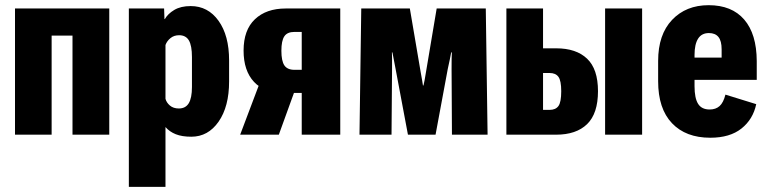

<svg xmlns="http://www.w3.org/2000/svg" viewBox="-20 -517 2944 737"><path d="M37.6 -484.4V0H178.2V-380.4H258.3V0H399.4V-484.4Z M474.6 200.2H615.2V-29.3Q630.9 -11.2 654.8 -1.7Q678.7 7.8 714.4 7.8Q778.8 7.8 819.1 -50Q859.4 -107.9 859.4 -204.6V-285.2Q859.4 -380.9 818.8 -437.3Q778.3 -493.7 711.9 -493.7Q673.8 -493.7 648.9 -478.8Q624 -463.9 612.8 -443.8H611.3L609.9 -484.4H474.6ZM615.2 -137.7V-344.2Q620.6 -359.4 634.3 -370.6Q647.9 -381.8 667.5 -381.8Q693.4 -381.8 705.1 -361.8Q716.8 -341.8 716.8 -297.9V-183.1Q716.8 -141.1 704.6 -120.8Q692.4 -100.6 666.5 -100.6Q645.5 -100.6 632.3 -111.8Q619.1 -123 615.2 -137.7Z M1050.3 0 1119.6 -191.4 976.6 -197.8 901.9 0ZM1138.2 0H1286.1V-484.4H1076.7Q1002 -484.4 958.5 -443.1Q915 -401.9 915 -322.8Q915 -245.6 955.1 -202.6Q995.1 -159.7 1073.7 -158.2L1091.3 -160.2H1138.2ZM1110.4 -249Q1083 -249 1071.5 -266.1Q1060.1 -283.2 1060.1 -322.3Q1060.1 -360.4 1071.3 -377.4Q1082.5 -394.5 1110.4 -394.5H1138.2V-249Z M1359.9 0H1482.9L1484.9 -252.4Q1485.4 -274.9 1484.9 -289.3Q1484.4 -303.7 1484.4 -315.9H1486.3Q1488.8 -303.2 1491.5 -288.8Q1494.1 -274.4 1498.5 -252.4L1545.9 0H1651.9L1698.7 -252Q1703.6 -275.4 1706.8 -289.6Q1710 -303.7 1711.9 -315.9H1714.4Q1713.9 -303.2 1713.6 -289.3Q1713.4 -275.4 1713.4 -251.5L1714.8 0H1851.6L1844.7 -484.4H1656.2L1615.2 -240.7Q1611.8 -219.2 1609.9 -209.5Q1607.9 -199.7 1605.5 -189H1603.5Q1601.6 -199.7 1600.3 -209.2Q1599.1 -218.8 1594.7 -240.7L1553.2 -484.4H1366.7Z M2064.5 -484.4H1923.8V0H2114.3Q2191.9 0 2233.6 -40.5Q2275.4 -81.1 2275.4 -167Q2275.4 -252 2233.6 -291.7Q2191.9 -331.5 2115.2 -331.5H2064.5ZM2089.4 -236.8Q2112.8 -236.8 2123.5 -222.2Q2134.3 -207.5 2134.3 -167Q2134.3 -124.5 2123.5 -109.9Q2112.8 -95.2 2089.4 -95.2H2064.5V-236.8ZM2302.7 0H2444.8V-484.4H2302.7Z M2506.3 -205.1Q2506.3 -100.1 2559.3 -44.2Q2612.3 11.7 2706.5 11.7Q2781.7 11.7 2826.2 -23.7Q2870.6 -59.1 2882.8 -117.2L2764.6 -153.8Q2756.8 -123 2742.2 -109.9Q2727.5 -96.7 2704.1 -96.7Q2673.3 -96.7 2659.7 -118.4Q2646 -140.1 2646 -186V-306.2Q2646 -347.2 2659.7 -368.7Q2673.3 -390.1 2701.2 -390.1Q2725.6 -390.1 2737.8 -375Q2750 -359.9 2750 -327.6V-295.9H2590.8V-210.4H2884.8V-282.7Q2884.3 -386.7 2836.7 -441.9Q2789.1 -497.1 2700.2 -497.1Q2613.3 -497.1 2559.8 -440.7Q2506.3 -384.3 2506.3 -283.2Z"/></svg>

Font: Roboto Flex
Style: wght 700 wdth 25 opsz 34 GRAD 0.00 slnt 0.00 XTRA 468 XOPQ 96 YOPQ 79 YTLC 514 YTUC 712 YTAS 750 YTDE -203.00 YTFI 738
Weight: 700
Width: 1
Designer: Berlow after Robertson
Foundry: Google
Version: Version 3.100